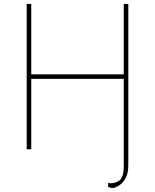

<svg xmlns="http://www.w3.org/2000/svg" viewBox="-20 -747 774 961"><path d="M113.6 0V-727.3H136.4V-375H599.4V-727.3H622.2V81Q621.8 117.9 611 140.1Q600.1 162.3 586.1 173.7Q572.1 185 561.4 188.9Q550.8 192.8 550.8 193.2Q550.8 193.2 562.5 193.2Q560.4 193.2 556.1 193.5Q548.7 193.9 540.5 193.5Q532.3 193.2 521.3 188.9V167.6Q523.8 168.7 525 169.2Q526.3 169.7 532.7 170.5Q566.8 169.7 582.9 151.3Q599.1 132.8 599.4 88.1V-352.3H136.4V0Z"/></svg>

Font: Inter UI Thin
Style: Regular
Weight: 100
Designer: Rasmus Andersson
Foundry: rsms
Version: 3.2;8d6f07862